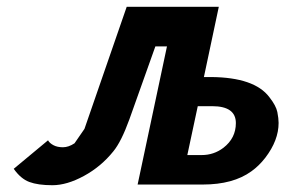

<svg xmlns="http://www.w3.org/2000/svg" viewBox="-20 -544 841 566"><path d="M563 -231 532.2 -86.9H574.7Q610.4 -86.9 638.7 -108.4Q675.3 -136.7 675.3 -181.2Q675.3 -231 605.5 -231ZM353.5 -523.9H625L581.1 -316.9H602.1Q730 -315.9 773.9 -257.8Q793.9 -232.4 797.6 -213.6Q801.3 -194.8 801.3 -181.6Q801.3 -130.4 762.2 -79.1Q743.2 -54.7 721.2 -39.1Q667.5 0 577.6 0H385.7L472.2 -407.2H438L361.3 -191.9Q337.4 -126 314 -97.7Q277.8 -52.7 227.5 -25.4Q177.2 2 134.5 2Q91.8 2 66.4 -7.6Q41 -17.1 20.5 -46.4L121.6 -130.4Q126 -122.1 137.5 -116Q148.9 -109.9 165.5 -109.9Q182.1 -109.9 199.7 -121.6L229 -164.1Z"/></svg>

Font: Tuffy
Style: BoldItalic
Weight: 700
Italic angle: -12°
Designer: Thatcher Ulrich, Karoly Barta, Michael Everson
Version: Version 001.271